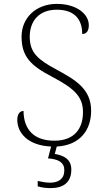

<svg xmlns="http://www.w3.org/2000/svg" viewBox="-20 -744 541 988"><path d="M241 224C303 224 347 197 347 129C347 74 307 56 262 48L272 10C388 4 449 -71 449 -174C449 -288 366 -334 269 -387C178 -436 133 -471 133 -555C133 -635 180 -694 272 -694C358 -694 403 -650 403 -569C425 -569 437 -585 437 -614C437 -674 371 -724 273 -724C164 -724 91 -651 91 -556C91 -453 137 -407 248 -349C362 -289 407 -247 407 -167C407 -79 360 -20 260 -20C156 -20 102 -76 101 -173C80 -173 69 -154 69 -127C69 -59 125 5 243 10L227 71C282 75 311 92 311 132C311 177 281 196 237 196C215 196 198 192 174 187V215C198 222 221 224 241 224Z"/></svg>

Font: Noto Serif Gurmukhi ExtraLight
Style: Regular
Weight: 200
Designer: Vaibhav Singh and the Monotype Design Team
Foundry: Monotype Imaging Inc.
Version: Version 2.004